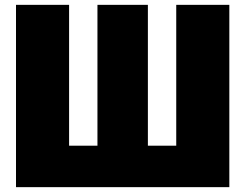

<svg xmlns="http://www.w3.org/2000/svg" viewBox="-20 -772 1012 792"><path d="M926 -752H707V-171H590V-752H382V-171H265V-752H46V0H926Z"/></svg>

Font: Glow Sans SC Normal Heavy
Style: Regular
Weight: 900
Designer: Ryoko NISHIZUKA (kana, bopomofo & ideographs); Paul D. Hunt (Latin, Greek & Cyrillic); Sandoll Communications, Soo-young
Version: Version 0.93